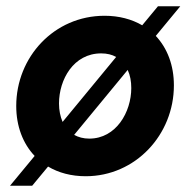

<svg xmlns="http://www.w3.org/2000/svg" viewBox="-20 -554 610 615"><path d="M254.5 10.5C414 10.5 537 -122.5 537 -280.5C537 -345 516 -399.5 479 -439L557.5 -534H486L435.5 -473C402 -492.5 361 -503.5 315 -503.5C153 -503.5 32 -371 32 -214.5C32 -149.5 53.5 -94 91 -54.5L12 41H83L134 -20.5C167.5 -0.5 208.5 10.5 254.5 10.5ZM169 -222.5C169 -299 215.5 -383 304 -383C323 -383 339 -379 352 -371.5L180.5 -163.5C173 -181 169 -201 169 -222.5ZM217.5 -122 389 -330C397 -313 400.5 -293 400.5 -272C400.5 -195 352 -110 266 -110C247 -110 231 -114.5 217.5 -122Z"/></svg>

Font: HK Grotesk ExtraBold
Style: Italic
Weight: 800
Italic angle: -16°
Designer: Alfredo Marco Pradil
Foundry: Hanken Design Co.
Version: Version 3.001;FEAKit 1.0